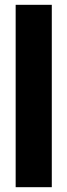

<svg xmlns="http://www.w3.org/2000/svg" viewBox="-20 -777 280 797"><path d="M45 -757H195V0H45Z"/></svg>

Font: BLUETTI 2.0
Style: Bold
Weight: 700
Designer: Stijn de Vries
Foundry: tokotype
Version: Version 2.005;October 31, 2023;FontCreator 14.0.0.2814 64-bi